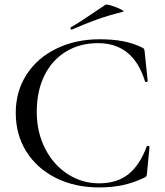

<svg xmlns="http://www.w3.org/2000/svg" viewBox="-20 -808 724 841"><path d="M602 -600Q609 -597 611 -593.5Q613 -590 614 -578L627 -453Q627 -450 621.5 -449Q616 -448 615 -452Q564 -619 409 -619Q330 -619 269 -582Q208 -545 174.5 -477Q141 -409 141 -318Q141 -229 177.5 -157.5Q214 -86 276.5 -45.5Q339 -5 414 -5Q492 -5 542 -44.5Q592 -84 623 -167Q624 -169 628 -169Q630 -169 632.5 -167.5Q635 -166 635 -165L624 -51Q623 -39 621 -36Q619 -33 611 -29Q561 -6 515 3.5Q469 13 414 13Q308 13 225 -28.5Q142 -70 95.5 -144Q49 -218 49 -314Q49 -408 96.5 -481.5Q144 -555 228 -595.5Q312 -636 416 -636Q474 -636 518.5 -627.5Q563 -619 602 -600ZM294 -678Q290 -678 289 -682.5Q288 -687 291 -689Q327 -709 394 -755Q426 -777 442 -787Q447 -790 469.5 -783Q492 -776 509.5 -767Q527 -758 518 -756Q456 -741 404.5 -722.5Q353 -704 296 -679Z"/></svg>

Font: Cormorant Infant Medium
Style: Regular
Weight: 500
Designer: Christian Thalmann (Catharsis Fonts)
Foundry: Catharsis Fonts
Version: Version 4.000